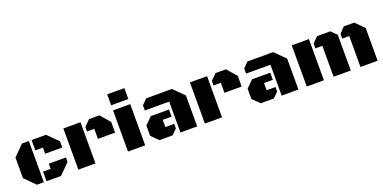

<svg xmlns="http://www.w3.org/2000/svg" viewBox="-13 -1496 4538 2272"><g transform="rotate(-20 2256.0 -360.5)"><path d="M262.2 0H175.8L46.4 -129.4V-389.2L175.8 -518.6H262.2ZM296.4 -389.2V-518.6H478.5L607.9 -389.2V-311.5H392.1V-389.2ZM296.4 0V-121.1H392.1V-186H607.9V-129.4L478.5 0Z M1039.1 -389.2H947.3V-445.8L1019.5 -518.6H1150.4L1255.4 -397.5V-263.2H1039.1ZM696.8 0V-518.6H912.6V0Z M1322.3 -518.6H1538.6V0H1322.3ZM1322.3 -720.7H1538.6V-583H1322.3Z M1982.4 0V-389.2H1675.3V-453.6L1740.2 -518.6H2064L2193.4 -389.2V0ZM1948.2 -301.8V-211.9H1836.9V-121.1H1948.2V-64L1883.8 0H1718.8L1631.8 -85.4V-215.3L1718.8 -301.8Z M2632.8 -389.2H2541V-445.8L2613.3 -518.6H2744.1L2849.1 -397.5V-263.2H2632.8ZM2290.5 0V-518.6H2506.3V0Z M3257.3 0V-389.2H2950.2V-453.6L3015.1 -518.6H3338.9L3468.3 -389.2V0ZM3223.1 -301.8V-211.9H3111.8V-121.1H3223.1V-64L3158.7 0H2993.7L2906.7 -85.4V-215.3L2993.7 -301.8Z M3572.8 0V-518.6H3789.1V0ZM3911.1 -389.2H3823.2V-450.2L3891.1 -518.6H4058.1L4127.4 -449.2V0H3911.1ZM4249.5 -389.2H4161.6V-449.2L4228 -518.6H4359.9L4465.3 -412.1V0H4249.5Z"/></g></svg>

Font: Black Ops One [rus by aLiNcE]
Style: Regular
Weight: 400
Designer: James Grieshaber
Foundry: James Grieshaber
Version: Version 1.002;May 25, 2024;FontCreator 13.0.0.2680 64-bit